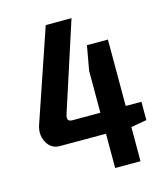

<svg xmlns="http://www.w3.org/2000/svg" viewBox="-105 -770 726 849"><g transform="rotate(-15 258.0 -345.0)"><path d="M505 -253V-169L437 -157H433V0H317V-157H106Q66 -157 46.5 -193.5Q27 -230 42 -273L184 -690H302L172 -289Q159 -253 188 -253H317V-445L337 -557H433V-253Z"/></g></svg>

Font: Exo 2 Semi Bold Condensed
Style: Regular
Weight: 600
Width: 3
Designer: Natanael Gama
Version: Version 1.001;PS 001.001;hotconv 1.0.70;makeotf.lib2.5.58329